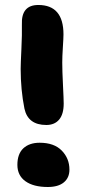

<svg xmlns="http://www.w3.org/2000/svg" viewBox="-20 -768 349 771"><path d="M166 -266.1Q92.3 -266.1 78.1 -332Q63 -407.7 63 -491.2Q63 -510.3 65.9 -570.6Q68.8 -630.9 67.9 -668.9Q64.5 -748 133.8 -748Q234.9 -748 234.9 -629.9Q234.9 -615.2 232.4 -577.9Q230 -540.5 230 -517.1Q230 -483.4 232.9 -426Q235.8 -368.7 235.8 -352.1Q235.8 -309.6 217.5 -287.8Q199.2 -266.1 166 -266.1ZM171.9 -17.1Q114.3 -17.1 82 -40.3Q49.8 -63.5 49.8 -106Q49.8 -149.9 73.7 -172.4Q97.7 -194.8 139.2 -194.8Q197.3 -194.8 228 -163.3Q258.8 -131.8 258.8 -86.9Q258.8 -54.2 236.3 -35.6Q213.9 -17.1 171.9 -17.1Z"/></svg>

Font: Shantell Sans Bouncy
Style: Regular
Weight: 800
Designer: Stephen Nixon, Anya Danilova, Shantell Martin
Foundry: Arrow Type
Version: Version 1.006;[9816181b4]